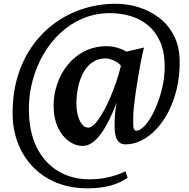

<svg xmlns="http://www.w3.org/2000/svg" viewBox="-20 -774 1030 1044"><path d="M48.5 -158Q48.5 -270 77.5 -363Q106.5 -456 159 -528.5Q211.5 -601 282 -651.2Q352.5 -701.5 436 -727.5Q519.5 -753.5 609.5 -753.5Q671.5 -753.5 733 -734.8Q794.5 -716 845.2 -677.5Q896 -639 926.5 -579Q957 -519 957 -436Q957 -358.5 940.8 -290.2Q924.5 -222 896 -166.8Q867.5 -111.5 830 -71.8Q792.5 -32 749.8 -10.5Q707 11 662.5 11Q640 11 627 -1.5Q614 -14 608.5 -35.5Q603 -57 603 -85Q603 -96.5 603.5 -118Q604 -139.5 606.5 -165.5Q609 -191.5 615 -216.5Q595.5 -166.5 574.5 -123.8Q553.5 -81 530.5 -48.8Q507.5 -16.5 482 1.5Q456.5 19.5 429 19.5Q391 19.5 354.8 -6Q318.5 -31.5 295 -81Q271.5 -130.5 271.5 -202Q271.5 -259.5 290.8 -316.5Q310 -373.5 347.2 -420.2Q384.5 -467 439 -495Q493.5 -523 563.5 -523Q578 -523 596.8 -519.5Q615.5 -516 634.2 -509.2Q653 -502.5 667 -493L763 -515.5Q755.5 -487.5 747.5 -446.8Q739.5 -406 731.8 -360.2Q724 -314.5 717.8 -270.2Q711.5 -226 707.5 -189.5Q704.5 -154 704.5 -132.5Q704.5 -111 704.5 -96.5Q704.5 -78 709.2 -70.8Q714 -63.5 720 -63.5Q743.5 -63.5 770.5 -94.2Q797.5 -125 821.2 -176Q845 -227 860.2 -288.5Q875.5 -350 875.5 -410.5Q875.5 -491 851 -546.5Q826.5 -602 784.8 -636.5Q743 -671 689.5 -686.8Q636 -702.5 578 -702.5Q499.5 -702.5 431.8 -674.2Q364 -646 309.5 -595.8Q255 -545.5 216.5 -479.2Q178 -413 157.5 -337Q137 -261 137 -181.5Q137 -59 179.2 26.2Q221.5 111.5 295.8 156.2Q370 201 466 201Q512.5 201 551 193.5Q589.5 186 617.8 176Q646 166 662 157.5L674 192Q640 218 584.8 234Q529.5 250 456.5 250Q361.5 250 286 218.8Q210.5 187.5 157.5 131.8Q104.5 76 76.5 1.8Q48.5 -72.5 48.5 -158ZM395.5 -210.5Q395.5 -177 403.2 -147.2Q411 -117.5 425.5 -98.8Q440 -80 460.5 -80Q476.5 -80 495.8 -100.5Q515 -121 535.8 -156.2Q556.5 -191.5 575.8 -235.2Q595 -279 611 -325.5Q627 -372 637.5 -416Q631 -426.5 616.2 -435.8Q601.5 -445 584.5 -450.8Q567.5 -456.5 554.5 -456.5Q513.5 -456.5 483.2 -435.8Q453 -415 433.8 -380.2Q414.5 -345.5 405 -301.2Q395.5 -257 395.5 -210.5Z"/></svg>

Font: Merriweather 28pt ExtraBold
Style: Italic
Weight: 800
Italic angle: -7.8°
Version: Version 2.101